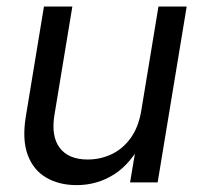

<svg xmlns="http://www.w3.org/2000/svg" viewBox="-20 -549 607 578"><path d="M210.9 8.3Q158.2 8.3 119.4 -14.2Q80.6 -36.6 63.5 -82.5Q46.4 -128.4 57.6 -197.3L112.3 -529.3H197.8L144 -203.6Q133.3 -138.7 159.9 -103.8Q186.5 -68.8 244.1 -68.8Q282.2 -68.8 315.9 -84.7Q349.6 -100.6 373.3 -133.3Q397 -166 405.3 -215.8L457 -529.3H542L454.6 0H371.6L393.1 -128.4H411.1Q374 -55.7 323 -23.7Q272 8.3 210.9 8.3Z"/></svg>

Font: Inter 24pt
Style: Italic
Weight: 400
Italic angle: -9.3988°
Designer: Rasmus Andersson
Foundry: rsms
Version: Version 4.001;git-66647c0bb